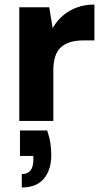

<svg xmlns="http://www.w3.org/2000/svg" viewBox="-20 -533 458 846"><path d="M65 0V-501H197L212 -409Q231 -442 258 -465Q285 -488 320 -500.5Q355 -513 396 -513V-355H348Q319 -355 294 -348.5Q269 -342 251 -327Q233 -312 224 -286Q215 -260 215 -222V0ZM76 293V234Q102 234 114.5 218Q127 202 127 170V154H68V42H188Q198 71 202 98Q206 125 206 150Q206 215 173.5 254Q141 293 76 293Z"/></svg>

Font: DM Sans 17pt Black
Style: Regular
Weight: 900
Version: Version 4.004;gftools[0.9.30]